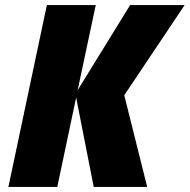

<svg xmlns="http://www.w3.org/2000/svg" viewBox="-20 -734 745 754"><path d="M164 -714H356L285 -380L491 -714H705L468 -360L558 0H348L279 -351L205 0H13Z"/></svg>

Font: Noto Sans Display Black
Style: Italic
Weight: 900
Italic angle: -12°
Designer: Monotype Design team
Foundry: Monotype Imaging Inc.
Version: Version 1.000